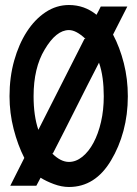

<svg xmlns="http://www.w3.org/2000/svg" viewBox="-20 -740 548 766"><path d="M488 -714 431 -602Q458 -551 474 -488Q490 -425 490 -356Q490 -283 472.5 -218Q455 -153 423 -100Q360 6 255 6Q226 6 195 -5.5Q164 -17 142 -31Q138 -23 133.5 -15Q129 -7 125 1H21L77 -110Q51 -161 34.5 -225Q18 -289 18 -356Q18 -432 36.5 -498Q55 -564 87 -613.5Q119 -663 162 -691.5Q205 -720 255 -720Q317 -720 365 -681Q370 -690 374 -698Q378 -706 382 -714ZM255 -620Q204 -620 158 -542Q114 -469 114 -356Q114 -278 133 -222Q179 -313 225 -403.5Q271 -494 317 -585H321Q284 -620 255 -620ZM255 -94Q283 -94 308.5 -114.5Q334 -135 353 -170.5Q372 -206 383 -253.5Q394 -301 394 -356Q394 -394 389.5 -427.5Q385 -461 375 -490Q328 -399 283 -309Q238 -219 191 -128H188Q222 -94 255 -94Z"/></svg>

Font: Fundamental  Brigade Condensed
Style: Regular
Weight: 400
Width: 3
Designer: Peter Wiegel, original typeface by Carl Albert Fahrenwaldt 1901
Foundry: Peter Wiegel
Version: Version 0.000 2012 initial release